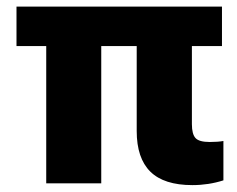

<svg xmlns="http://www.w3.org/2000/svg" viewBox="-20 -548 709 574"><path d="M643.6 -410.2H553.7V-176.8Q553.7 -147 564.5 -135.3Q575.2 -123.5 606.9 -123.5Q631.3 -123.5 647.9 -126.5V-8.8Q603.5 5.4 555.2 5.4Q470.2 5.4 429.4 -34.9Q388.7 -75.2 388.7 -156.2V-410.2H282.7V0H118.2V-410.2H29.3V-528.3H643.6Z"/></svg>

Font: Roboto Black
Style: Regular
Weight: 900
Designer: Google
Version: Version 2.134; 2016